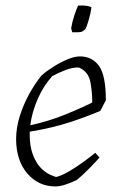

<svg xmlns="http://www.w3.org/2000/svg" viewBox="-20 -662 427 691"><path d="M180 9Q118 9 78 -38Q38 -85 38 -162Q38 -202 51 -243.5Q64 -285 84.5 -322.5Q105 -360 129 -390Q147 -406 172.5 -422Q198 -438 223 -448.5Q248 -459 268 -459Q312 -459 336.5 -424.5Q361 -390 361 -301L341 -263Q292 -242 231 -222Q170 -202 87 -188Q87 -182 87 -175Q87 -118 111.5 -78Q136 -38 182 -25Q202 -30 227 -44.5Q252 -59 277 -77Q302 -95 323 -112L338 -95Q324 -79 301 -55.5Q278 -32 256 -14Q235 -4 215 2.5Q195 9 180 9ZM168 -388Q137 -354 116 -306.5Q95 -259 89 -211Q152 -225 206.5 -246.5Q261 -268 312 -293Q312 -332 305 -368Q298 -404 264 -419Q242 -420 216 -410Q190 -400 168 -388ZM240 -546Q238 -554 236 -560Q240 -584 247.5 -606.5Q255 -629 261 -642Q280 -643 292 -641Q304 -639 309 -636Q306 -612 298.5 -587.5Q291 -563 288 -558Q286 -556 281 -552Q276 -548 272 -547Q262 -545 240 -546Z"/></svg>

Font: Labrada Lght
Style: Italic
Weight: 300
Italic angle: -7°
Designer: Mercedes Jáuregui
Foundry: Omnibus-Type Team
Version: Version 1.000; ttfautohint (v1.8.4.7-5d5b)